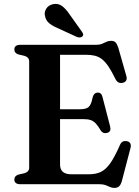

<svg xmlns="http://www.w3.org/2000/svg" viewBox="-20 -925 700 964"><path d="M223.5 -376.5H382Q413 -376.5 425.8 -388.5Q438.5 -400.5 445 -435.5Q448 -447.5 454.2 -453.5Q460.5 -459.5 470 -460Q489 -461 494.5 -438.5L533 -290Q536 -277 532.8 -269.2Q529.5 -261.5 519 -258Q509 -255 500.2 -258Q491.5 -261 485.5 -270.5Q472 -293.5 460.2 -305.8Q448.5 -318 434 -322.5Q419.5 -327 397 -327H223.5ZM52 -677Q52 -688 59.5 -694Q67 -700 82.5 -700H462.5Q480.5 -700 492.2 -705Q504 -710 514.2 -715Q524.5 -720 538 -720Q553 -720 560.8 -711.5Q568.5 -703 574.5 -683.5L614.5 -543Q618 -530.5 614 -522Q610 -513.5 599 -510Q586.5 -506 576.5 -510.5Q566.5 -515 560 -527.5Q541 -566.5 524.8 -590.8Q508.5 -615 492 -627.8Q475.5 -640.5 456.2 -645.2Q437 -650 411.5 -650H281.5V-99.5Q281.5 -74.5 295.5 -62.2Q309.5 -50 338 -50H426Q460 -50 485 -61.2Q510 -72.5 532.8 -104.2Q555.5 -136 583 -198.5Q588 -210 596.5 -214Q605 -218 616 -216.5Q628.5 -214.5 633.8 -205.5Q639 -196.5 635.5 -183L592.5 -18.5Q587.5 0.5 579 9.5Q570.5 18.5 554 18.5Q542.5 18.5 532.2 13.8Q522 9 510 4.5Q498 0 480.5 0H82.5Q67 0 59.5 -6.2Q52 -12.5 52 -23Q52 -42 73 -48.5L101.5 -55Q114 -58.5 120.2 -65.5Q126.5 -72.5 126.5 -83.5V-616.5Q126.5 -627.5 120.2 -634.5Q114 -641.5 101.5 -645L73 -651.5Q52 -658 52 -677ZM329.5 -852.5 390.5 -767Q395 -761 397 -754.5Q399 -748 394 -742.5Q389.5 -737.5 381.8 -737Q374 -736.5 367 -739L271.5 -783Q244 -794.5 227.2 -808.2Q210.5 -822 206 -844.5Q201 -863 212 -881Q223 -899 246 -904Q271.5 -909.5 291.5 -894.8Q311.5 -880 329.5 -852.5Z"/></svg>

Font: Fraunces SemiBold
Style: Regular
Weight: 600
Version: Version 1.000;[b76b70a41]